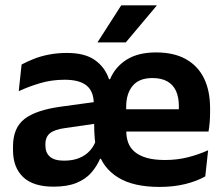

<svg xmlns="http://www.w3.org/2000/svg" viewBox="-20 -706 862 738"><path d="M593 12.5Q492.5 12.5 434 -23.8Q375.5 -60 357 -124L347 -148Q343.5 -174.5 342.5 -200.2Q341.5 -226 341.5 -253L340.5 -306.5Q340.5 -354.5 313 -377Q285.5 -399.5 228.5 -399.5Q178 -399.5 133.8 -386.2Q89.5 -373 52 -355.5L63 -458Q83.5 -469 109.8 -479.5Q136 -490 168.2 -496.2Q200.5 -502.5 237.5 -502.5Q306.5 -502.5 345.2 -474.8Q384 -447 399 -401.5H403Q422.5 -448.5 466.5 -476.5Q510.5 -504.5 580 -504.5Q648.5 -504.5 694.8 -478.5Q741 -452.5 764.2 -404.8Q787.5 -357 787.5 -290.5V-273Q787.5 -255 786 -236.2Q784.5 -217.5 781.5 -200.5H665.5Q666.5 -228.5 667 -252.8Q667.5 -277 667.5 -297.5Q667.5 -332.5 656.5 -356.5Q645.5 -380.5 623 -393.2Q600.5 -406 566 -406Q514.5 -406 489.8 -376Q465 -346 465 -295.5V-250.5L465.5 -236.5V-200.5Q465.5 -177 473 -157Q480.5 -137 498 -122.2Q515.5 -107.5 544 -99.2Q572.5 -91 614.5 -91Q660 -91 701.2 -101.2Q742.5 -111.5 780 -128.5L769 -28Q736.5 -9.5 691.8 1.5Q647 12.5 593 12.5ZM185.5 11.5Q107.5 11.5 68.8 -25.5Q30 -62.5 30 -129V-143Q30 -214.5 74.2 -248.8Q118.5 -283 213.5 -296L352.5 -315L360 -232.5L232 -214Q190 -208.5 172.2 -194Q154.5 -179.5 154.5 -151.5V-146.5Q154.5 -119 171.8 -103.8Q189 -88.5 226 -88.5Q260.5 -88.5 285 -98.8Q309.5 -109 325.5 -126.8Q341.5 -144.5 348.5 -166L386 -95.5H364.5Q351.5 -65.5 330.2 -41.5Q309 -17.5 274 -3Q239 11.5 185.5 11.5ZM409 -200.5V-286H755.5V-200.5ZM446 -685.5H582V-684L463.5 -543H355.5V-544.5Z"/></svg>

Font: Anek Latin SemiBold
Style: Regular
Weight: 600
Designer: Yesha Goshar
Foundry: Ek Type
Version: Version 1.003